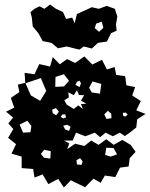

<svg xmlns="http://www.w3.org/2000/svg" viewBox="-20 -799 665 851"><path d="M294 0 263 32 238 -6 194 17 169 -26 133 -12 127 -50 76 -54V-105L31 -118L51 -160L16 -188L39 -227L17 -252L38 -278L7 -304L43 -322L28 -365L66 -391L59 -424L92 -432L89 -476L133 -470L154 -515L202 -504L214 -546L245 -514L277 -537L313 -520L354 -549L389 -513L432 -534L454 -491L488 -502L495 -467L535 -461L540 -421L579 -413L566 -376L604 -351L584 -310L625 -294L588 -270L584 -234L555 -211L533 -196L511 -211L480 -195L448 -211L424 -191L400 -211L358 -195L317 -211L302 -176H264L287 -163L278 -138L313 -162L354 -152L384 -176L417 -157L451 -182L484 -157L522 -179L559 -157L581 -126L555 -98L550 -61L512 -56L491 -14L445 -21L426 11L394 -7L357 31ZM286 -441 263 -470 226 -458 225 -414 264 -416ZM185 -396 161 -453 93 -430 117 -376 158 -352ZM333 -441 322 -437 314 -423 333 -413 339 -430ZM429 -427 390 -438 375 -410 387 -389 423 -384ZM307 -316 327 -332 347 -316 339 -338 363 -339 339 -353 353 -377 330 -378 321 -399 307 -377 283 -390 285 -367 265 -355 276 -335ZM228 -320 211 -313 214 -297 229 -288 241 -304ZM473 -295 458 -308 442 -292 452 -272 474 -275ZM537 -300 525 -299V-287L535 -282L546 -291ZM269 -292H257L249 -281L261 -274L273 -279ZM101 -264 67 -247 82 -211 115 -213 119 -241ZM278 -246 260 -242 269 -225 286 -219 293 -237ZM483 -143 451 -144 446 -112 471 -105 499 -115ZM205 -129 176 -135 161 -117 175 -100 203 -96ZM335 -98 319 -89 321 -70 341 -68 346 -84ZM275 -593 237 -585 208 -609 169 -617 150 -652 125 -682 121 -722 115 -745 133 -760 155 -771 177 -760 202 -779 228 -760 259 -746 273 -715 300 -721 311 -696 321 -737 359 -754 387 -767 418 -760 453 -773 489 -760 500 -726 494 -690 497 -663 472 -652 454 -615 414 -609 387 -584 351 -593 332 -579ZM431 -703 406 -694 400 -674 419 -658 438 -676Z"/></svg>

Font: Rubik Gemstones
Style: Regular
Weight: 400
Designer: Hubert and Fischer, NaN
Foundry: Hubert and Fischer, NaN
Version: Version 2.200